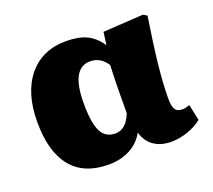

<svg xmlns="http://www.w3.org/2000/svg" viewBox="-98 -656 885 798"><g transform="rotate(-20 345.0 -257.5)"><path d="M257 14Q148 14 92.5 -54Q37 -122 37 -253Q37 -382 97.5 -455.5Q158 -529 264 -529Q318 -529 353.5 -512.5Q389 -496 415 -458H417L424 -512L602 -523L619 -513Q600 -391 591 -306.5Q582 -222 582 -158Q582 -125 591 -111Q600 -97 621 -97Q630 -97 638 -99Q646 -101 655 -104L670 -33Q644 -12 607 1Q570 14 534 14Q488 14 457 -7.5Q426 -29 415 -69H414Q392 -29 351 -7.5Q310 14 257 14ZM327 -98Q374 -98 399 -161Q399 -226 400 -278Q401 -330 403 -373Q375 -416 329 -416Q245 -416 245 -261Q245 -174 264 -136Q283 -98 327 -98Z"/></g></svg>

Font: Literata 12pt ExtraBold
Style: Regular
Weight: 800
Designer: Latin by Veronika Burian and Jose Scaglione. Greek by Irene Vlachou. Cyrillic by Vera Evstafieva.
Foundry: TypeTogether
Version: Version 3.002